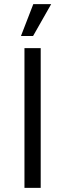

<svg xmlns="http://www.w3.org/2000/svg" viewBox="-20 -914 318 934"><path d="M142 -894H229L141 -739H82ZM99 0V-680H178V0Z"/></svg>

Font: Palanquin
Style: Regular
Weight: 400
Designer: Pria Ravichandran
Version: Version 1.0.4